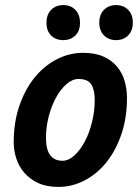

<svg xmlns="http://www.w3.org/2000/svg" viewBox="-20 -722 543 756"><path d="M34 -162Q34 -241 56.5 -306Q79 -371 116.5 -417Q154 -463 203.5 -488.5Q253 -514 307 -514Q355 -514 388 -499Q421 -484 441.5 -459Q462 -434 471 -402Q480 -370 480 -336Q480 -258 458 -193.5Q436 -129 399 -83Q362 -37 313 -11.5Q264 14 210 14Q163 14 130 -1.5Q97 -17 75.5 -42Q54 -67 44 -98.5Q34 -130 34 -162ZM161 -179Q161 -89 226 -89Q250 -89 273 -110Q296 -131 314 -165Q332 -199 342.5 -242Q353 -285 353 -328Q353 -368 339.5 -389.5Q326 -411 289 -411Q265 -411 242 -391Q219 -371 201 -338.5Q183 -306 172 -264Q161 -222 161 -179ZM163 -632Q163 -665 181.5 -683.5Q200 -702 229 -702Q258 -702 276.5 -683.5Q295 -665 295 -632Q295 -600 276.5 -582Q258 -564 229 -564Q200 -564 181.5 -582Q163 -600 163 -632ZM371 -633Q371 -665 389.5 -683.5Q408 -702 437 -702Q466 -702 484.5 -683.5Q503 -665 503 -633Q503 -601 484.5 -582.5Q466 -564 437 -564Q408 -564 389.5 -582.5Q371 -601 371 -633Z"/></svg>

Font: PT Sans
Style: Bold Italic
Weight: 700
Italic angle: -12°
Designer: A.Korolkova, O.Umpeleva, V.Yefimov
Foundry: ParaType Ltd
Version: Version 2.003W OFL